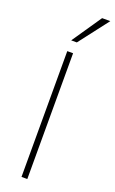

<svg xmlns="http://www.w3.org/2000/svg" viewBox="-180 -990 618 1031"><g transform="rotate(20 129.0 -474.5)"><path d="M128.9 0H95.7V-718.8H128.9ZM210.9 -949.2H257.8L127.9 -780.3H95.7Z"/></g></svg>

Font: Min Sans VF VF
Style: Regular
Weight: 400
Designer: Jinseong-Kim, NotoSansCJK, Nunito
Foundry: Jinseong-Kim
Version: Version 1.420;Glyphs 3.1.2 (3151)